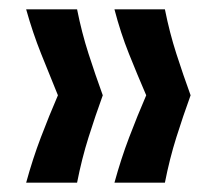

<svg xmlns="http://www.w3.org/2000/svg" viewBox="-20 -474 458 411"><path d="M333 -83H225Q239 -134 256.5 -180Q274 -226 293 -270Q274 -314 256 -359Q238 -404 225 -454H333Q343 -404 357.5 -359Q372 -314 388 -270Q372 -226 357.5 -180Q343 -134 333 -83ZM145 -83H36Q50 -134 67.5 -180Q85 -226 104 -270Q86 -314 68 -359Q50 -404 36 -454H145Q155 -404 169.5 -359Q184 -314 200 -270Q184 -226 169.5 -180Q155 -134 145 -83Z"/></svg>

Font: Bricolage Grotesque 48pt Condensed ExtraBold Medium
Style: Regular
Weight: 500
Version: Version 1.000;gftools[0.9.30]